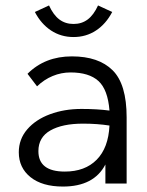

<svg xmlns="http://www.w3.org/2000/svg" viewBox="-20 -674 540 705"><path d="M445 -243V0H367V-70Q325 11 211 11Q135 11 92 -23.5Q49 -58 49 -115Q49 -163 80 -199Q111 -235 163.5 -254.5Q216 -274 279 -274Q336 -274 382 -268Q376 -345 341.5 -376.5Q307 -408 239 -408Q205 -408 173.5 -395Q142 -382 116 -357L81 -403Q145 -467 244 -467Q342 -467 393.5 -416Q445 -365 445 -243ZM382 -213Q337 -220 285 -220Q209 -220 165 -195Q121 -170 121 -119Q121 -44 218 -44Q292 -44 335 -87.5Q378 -131 382 -213ZM392 -630Q369 -586 332.5 -562Q296 -538 250 -538Q204 -538 167.5 -562Q131 -586 108 -630L160 -654Q176 -619 198 -602.5Q220 -586 250 -586Q280 -586 302 -602.5Q324 -619 340 -654Z"/></svg>

Font: Vazir Code
Style: Code
Weight: 400
Foundry: DejaVu fonts team - Redesigned by Saber Rastikerdar
Version: Version 1.1.2